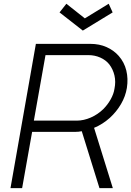

<svg xmlns="http://www.w3.org/2000/svg" viewBox="-20 -978 683 998"><path d="M410.5 -819 289.5 -913.5 325 -958.5 421 -882.5 545 -958.5 565.5 -913.5ZM497 0 405 -296Q389.5 -292.5 370 -292.5H147L95 0H34.5L166.5 -750H450Q496.5 -750 534 -733.2Q571.5 -716.5 597 -687.5Q626 -654.5 636.5 -611.8Q647 -569 639.5 -521Q632.5 -477.5 609 -437.2Q585.5 -397 551 -365.5Q532.5 -349 512.2 -336Q492 -323 469 -313.5L566.5 0ZM379 -351Q415 -351 451.8 -367Q488.5 -383 517.5 -411.5Q539.5 -433.5 555.2 -461.5Q571 -489.5 575 -516.5Q582.5 -553 575 -585.5Q567.5 -618 548 -643.5Q530 -666 501.2 -678.8Q472.5 -691.5 439.5 -691.5H216.5L156 -351Z"/></svg>

Font: Russisch Sans Light
Style: Italic
Weight: 300
Italic angle: -10°
Designer: Michael Sharanda (font) & Cristiano Sobral (main changes)
Foundry: Michael Sharanda
Version: Version 2.00;September 8, 2020;FontCreator 13.0.0.2681 64-bi